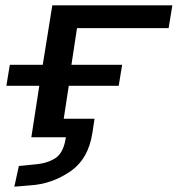

<svg xmlns="http://www.w3.org/2000/svg" viewBox="-20 -517 669 723"><path d="M34 186 51 108 112 102Q160 98 190 77.5Q220 57 228 0H98L128 -194H4L17 -273H141L177 -497H629L615 -411H270L249 -273H440L427 -194H239L220 -70H336L328 -17Q313 82 244 129Q175 176 94 181Z"/></svg>

Font: Nunito Sans 7pt Expanded Medium
Style: Italic
Weight: 500
Width: 7
Italic angle: -9°
Designer: Vernon Adams
Foundry: Vernon Adams
Version: Version 3.101;gftools[0.9.27]